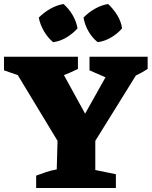

<svg xmlns="http://www.w3.org/2000/svg" viewBox="-45 -941 759 961"><path d="M136 0V-62Q162 -72 186.5 -80Q211 -88 239 -93L243 -236L44 -565L-25 -589V-657H345V-596Q311 -579 275 -565L381 -372L483 -554L403 -589V-657H694V-596Q665 -577 635 -563L432 -236V-90L535 -69V0ZM273 -921Q300 -897 318.5 -865.5Q337 -834 343 -799Q320 -773 287.5 -753.5Q255 -734 221 -730Q195 -751 175.5 -784Q156 -817 149 -853Q174 -878 206 -896.5Q238 -915 273 -921ZM496 -921Q522 -897 541.5 -865.5Q561 -834 566 -799Q544 -773 511 -753.5Q478 -734 444 -730Q417 -751 398 -784Q379 -817 373 -853Q397 -878 429 -896.5Q461 -915 496 -921Z"/></svg>

Font: Piazzolla SC ExtraBold
Style: Regular
Weight: 800
Designer: Juan Pablo del Peral
Foundry: Huerta Tipografica
Version: Version 1.330